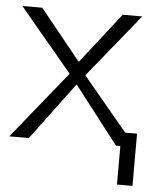

<svg xmlns="http://www.w3.org/2000/svg" viewBox="-47 -512 553 692"><g transform="rotate(5 229.0 -166.5)"><path d="M0 0 196.8 -243.2V-244.1L5.9 -472.2H78.1L226.1 -289.1L369.1 -472.2H439.9L253.9 -243.2L415 -49.8H458V139.2H401.9V0H386.2L226.1 -207H225.1L70.8 0Z"/></g></svg>

Font: CMU Bright
Style: Roman
Weight: 500
Version: Version 0.7.0